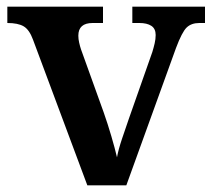

<svg xmlns="http://www.w3.org/2000/svg" viewBox="-20 -556 636 576"><path d="M79 -437Q68 -467 51 -477Q34 -487 2 -487V-536H289V-487H258Q215 -487 215 -449Q215 -439 217.5 -428Q220 -417 223 -408L291 -219Q303 -185 314 -147.5Q325 -110 331 -84Q335 -107 346.5 -141Q358 -175 367 -201L437 -400Q441 -413 444 -426Q447 -439 447 -451Q447 -470 434 -478.5Q421 -487 398 -487H377V-536H595V-487H578Q554 -487 540 -473.5Q526 -460 508 -412L359 0H242Z"/></svg>

Font: Noto Serif Vithkuqi SemiBold
Style: Regular
Weight: 600
Version: Version 1.005